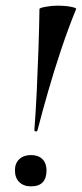

<svg xmlns="http://www.w3.org/2000/svg" viewBox="-20 -653 290 681"><path d="M113 -191Q112 -186 106.5 -187Q101 -188 102 -192Q107 -258 110.5 -332.5Q114 -407 116.5 -481Q119 -555 120 -621Q120 -625 142 -629Q164 -633 186 -633Q210 -633 231 -629Q252 -625 250 -621Q223 -555 198 -480.5Q173 -406 151.5 -331.5Q130 -257 113 -191ZM90 8Q64 8 48.5 -7Q33 -22 33 -49Q33 -74 48.5 -88.5Q64 -103 90 -103Q116 -103 130.5 -88.5Q145 -74 145 -49Q145 8 90 8Z"/></svg>

Font: Cormorant Light
Style: Bold Italic
Weight: 700
Italic angle: -10°
Version: Version 4.000